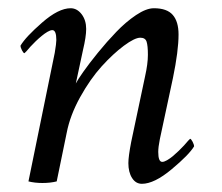

<svg xmlns="http://www.w3.org/2000/svg" viewBox="-20 -445 545 471"><path d="M183.6 -322.3 166 -240.2Q170.4 -249 184.3 -268.8Q198.2 -288.6 220.2 -315.7Q242.2 -342.8 265.4 -366.9Q288.6 -391.1 313.7 -408Q338.9 -424.8 357.4 -424.8Q389.6 -424.8 403.8 -408.4Q418 -392.1 418 -360.4Q418 -320.3 404.3 -253.9L372.1 -103.5Q368.2 -84 368.2 -72.3Q368.2 -47.9 377.9 -47.9Q382.8 -47.9 389.9 -52Q397 -56.2 404.1 -62Q411.1 -67.9 418.7 -75.2Q426.3 -82.5 431.6 -88.4Q437 -94.2 441.4 -99.6L446.3 -104.5Q448.7 -104.5 452.4 -97.4Q456.1 -90.3 456.1 -85.9Q443.8 -65.4 401.1 -29.8Q358.4 5.9 328.1 5.9Q313 5.9 304 -8.3Q294.9 -22.5 294.9 -44.9Q294.9 -61 301.8 -96.7L335.9 -257.8Q342.8 -288.6 342.8 -310.5Q342.8 -333 339.6 -342.8Q336.4 -352.5 324.2 -352.5Q310.5 -352.5 283.9 -332.8Q257.3 -313 229.2 -282Q201.2 -251 176.5 -206.5Q151.9 -162.1 143.6 -119.1Q139.6 -99.6 119.1 0Q103.5 3.9 84 3.9Q65.4 3.9 49.8 0L114.3 -315.4Q118.2 -338.9 118.2 -346.7Q118.2 -371.1 108.4 -371.1Q103.5 -371.1 96.4 -366.9Q89.4 -362.8 82.3 -356.9Q75.2 -351.1 67.6 -343.8Q60.1 -336.4 54.7 -330.6Q49.3 -324.7 44.9 -319.3L40 -314.5Q37.6 -314.5 33.9 -321.5Q30.3 -328.6 30.3 -333Q43 -354.5 83.3 -389.6Q123.5 -424.8 153.3 -424.8Q168.9 -424.8 180.2 -410.2Q191.4 -395.5 191.4 -374Q191.4 -355 183.6 -322.3Z"/></svg>

Font: Crimson
Style: Italic
Weight: 400
Italic angle: -11°
Version: Version 0.8